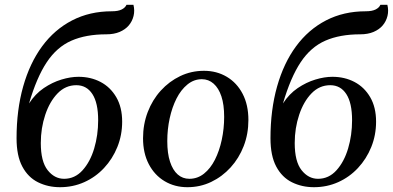

<svg xmlns="http://www.w3.org/2000/svg" viewBox="-20 -770 1637 800"><path d="M230 10Q180 10 138.5 -10.5Q97 -31 73 -76Q49 -121 49 -194Q49 -312 76.5 -409.5Q104 -507 155.5 -577Q207 -647 280.5 -685Q354 -723 446 -723Q472 -723 487 -730.5Q502 -738 507 -750H536Q542 -726 536.5 -703.5Q531 -681 516.5 -664Q502 -647 478.5 -637Q455 -627 423 -627Q338 -627 277.5 -600.5Q217 -574 175 -511Q133 -448 101 -339Q127 -379 162.5 -403Q198 -427 236 -438.5Q274 -450 307 -450Q358 -450 399 -428.5Q440 -407 464.5 -365Q489 -323 489 -263Q489 -207 469 -157.5Q449 -108 413.5 -70Q378 -32 331 -11Q284 10 230 10ZM247 -25Q292 -25 324 -60.5Q356 -96 372.5 -151.5Q389 -207 389 -269Q389 -341 365 -378Q341 -415 298 -415Q253 -415 220 -381Q187 -347 168.5 -291.5Q150 -236 150 -174Q150 -97 178.5 -61Q207 -25 247 -25Z M830 -475Q883 -475 925 -450Q967 -425 991 -379Q1015 -333 1015 -270Q1015 -212 995.5 -161.5Q976 -111 941 -72.5Q906 -34 860 -12Q814 10 761 10Q708 10 666 -15Q624 -40 600 -86Q576 -132 576 -194Q576 -252 595.5 -303Q615 -354 650 -392.5Q685 -431 731 -453Q777 -475 830 -475ZM769 -25Q803 -25 830 -46.5Q857 -68 875.5 -104.5Q894 -141 904 -187.5Q914 -234 914 -283Q914 -334 902.5 -368.5Q891 -403 870 -421.5Q849 -440 821 -440Q788 -440 761 -418Q734 -396 715.5 -359.5Q697 -323 687 -277Q677 -231 677 -182Q677 -131 688.5 -96Q700 -61 720.5 -43Q741 -25 769 -25Z M1288 10Q1238 10 1196.5 -10.5Q1155 -31 1131 -76Q1107 -121 1107 -194Q1107 -312 1134.5 -409.5Q1162 -507 1213.5 -577Q1265 -647 1338.5 -685Q1412 -723 1504 -723Q1530 -723 1545 -730.5Q1560 -738 1565 -750H1594Q1600 -726 1594.5 -703.5Q1589 -681 1574.5 -664Q1560 -647 1536.5 -637Q1513 -627 1481 -627Q1396 -627 1335.5 -600.5Q1275 -574 1233 -511Q1191 -448 1159 -339Q1185 -379 1220.5 -403Q1256 -427 1294 -438.5Q1332 -450 1365 -450Q1416 -450 1457 -428.5Q1498 -407 1522.5 -365Q1547 -323 1547 -263Q1547 -207 1527 -157.5Q1507 -108 1471.5 -70Q1436 -32 1389 -11Q1342 10 1288 10ZM1305 -25Q1350 -25 1382 -60.5Q1414 -96 1430.5 -151.5Q1447 -207 1447 -269Q1447 -341 1423 -378Q1399 -415 1356 -415Q1311 -415 1278 -381Q1245 -347 1226.5 -291.5Q1208 -236 1208 -174Q1208 -97 1236.5 -61Q1265 -25 1305 -25Z"/></svg>

Font: Brygada 1918 Medium
Style: Italic
Weight: 500
Italic angle: -8°
Designer: Mateusz Machalski | Borys Kosmynka | Przemek Hoffer
Foundry: NIEPODLEGLA 2018
Version: Version 3.006